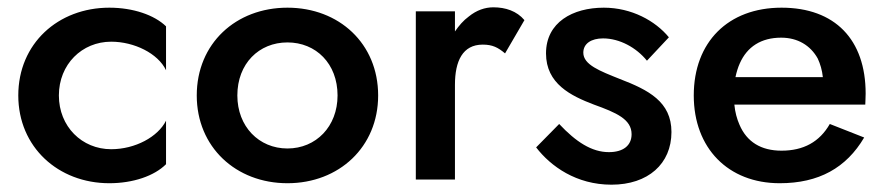

<svg xmlns="http://www.w3.org/2000/svg" viewBox="-20 -491 2422 525"><path d="M141 -230C141 -315 204 -377 284 -377C347 -377 412 -345 434 -299V-419C402 -450 344 -470 279 -470C139 -470 30 -372 30 -230C30 -89 139 10 279 10C344 10 402 -10 434 -42V-161C412 -117 350 -83 284 -83C204 -83 141 -145 141 -230Z M518 -230C518 -89 625 10 766 10C907 10 1014 -89 1014 -230C1014 -372 907 -470 766 -470C625 -470 518 -372 518 -230ZM629 -230C629 -317 688 -375 766 -375C844 -375 903 -317 903 -230C903 -145 844 -85 766 -85C688 -85 629 -145 629 -230Z M1224 -460H1117V0H1224V-259C1224 -324 1245 -369 1300 -369C1327 -369 1342 -361 1361 -345L1414 -436C1393 -461 1362 -471 1329 -471C1306 -471 1283 -463 1262 -446C1247 -435 1235 -421 1224 -405Z M1509 -152 1446 -88C1486 -36 1556 14 1652 14C1752 14 1816 -43 1816 -130C1816 -213 1753 -245 1675 -275C1620 -297 1575 -314 1575 -347C1575 -372 1597 -386 1629 -386C1674 -386 1720 -361 1749 -325L1809 -389C1772 -434 1707 -470 1631 -470C1546 -470 1473 -430 1473 -345C1473 -262 1541 -229 1604 -205C1665 -183 1707 -165 1707 -124C1707 -93 1684 -75 1645 -75C1598 -75 1555 -103 1509 -152Z M2112 10C2219 10 2294 -32 2343 -115L2249 -152C2221 -103 2177 -79 2117 -79C2061 -79 2022 -103 2002 -150C1995 -166 1990 -184 1988 -205H2346C2346 -210 2347 -224 2347 -235C2347 -383 2263 -470 2117 -470C1971 -470 1877 -376 1877 -230C1877 -86 1971 10 2112 10ZM1991 -280C1994 -294 1998 -307 2003 -318C2023 -363 2061 -388 2116 -388C2161 -388 2196 -367 2216 -331C2223 -316 2228 -299 2230 -280Z"/></svg>

Font: Jost Medium
Style: Regular
Weight: 500
Version: Version 3.710